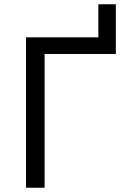

<svg xmlns="http://www.w3.org/2000/svg" viewBox="-20 -880 595 900"><path d="M102 0V-705H441V-860H523V-627H189V0Z"/></svg>

Font: Nunito Sans 7pt SemiCondensed
Style: Regular
Weight: 400
Width: 4
Designer: Vernon Adams
Foundry: Vernon Adams
Version: Version 3.101;gftools[0.9.27]